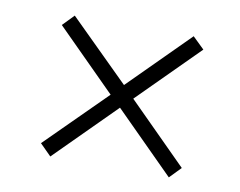

<svg xmlns="http://www.w3.org/2000/svg" viewBox="-55 -637 711 568"><g transform="rotate(10 300.0 -353.0)"><path d="M306 -319 484 -141 517 -175 340 -352 519 -531 484 -565 306 -387 127 -564 94 -530 272 -352 94 -175 128 -141Z"/></g></svg>

Font: Noto Sans Mono UI Light
Style: Regular
Weight: 300
Designer: Monotype Design team
Foundry: Monotype Imaging Inc.
Version: 1.000